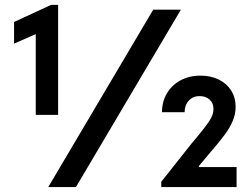

<svg xmlns="http://www.w3.org/2000/svg" viewBox="-20 -759 1019 779"><path d="M125 -620.6 37.1 -582V-669.9L187.5 -739.3H215.8V-293H125ZM601.6 -719.7H713.9L288.1 0H175.8ZM634.3 -21.5 757.3 -176.8 777.8 -201.2Q813 -243.2 829.6 -268.6Q846.2 -293.9 846.2 -317.4Q846.2 -340.3 830.6 -354.7Q814.9 -369.1 789.6 -369.1Q763.2 -369.1 746.3 -351.1Q729.5 -333 729 -303.7H637.2Q637.2 -346.2 657 -379.9Q676.8 -413.6 712.2 -432.9Q747.6 -452.1 793.5 -452.1Q835 -452.1 867.4 -436.3Q899.9 -420.4 918 -391.6Q936 -362.8 936 -325.2Q936 -295.4 923.8 -267.3Q911.6 -239.3 893.6 -214.8Q875.5 -190.4 843.3 -152.3Q838.4 -147.5 836.4 -144.5L786.6 -85V-81.1H939.9V0H634.3Z"/></svg>

Font: Reddit Sans Vanilla SemiBold
Style: Regular
Weight: 600
Designer: Stephen Hutchings
Foundry: Reddit
Version: Version 1.013